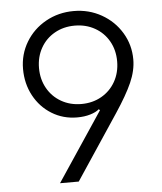

<svg xmlns="http://www.w3.org/2000/svg" viewBox="-52 -762 680 808"><g transform="rotate(-5 288.0 -358.5)"><path d="M521.5 -492.2Q521.5 -445.3 499.3 -395Q477.1 -344.7 429.7 -273.4L248 0H168.9L363.3 -291.5L358.4 -295.9Q345.2 -284.2 320.6 -276.9Q295.9 -269.5 265.6 -269.5Q206.1 -269.5 158.2 -299.1Q110.4 -328.6 83 -379.4Q55.7 -430.2 55.7 -492.2Q55.7 -554.2 86.7 -605.7Q117.7 -657.2 171.1 -687Q224.6 -716.8 289.1 -716.8Q353 -716.8 406.2 -686.8Q459.5 -656.7 490.5 -605.2Q521.5 -553.7 521.5 -492.2ZM123 -490.2Q123 -442.9 144.3 -405Q165.5 -367.2 203.1 -345.7Q240.7 -324.2 288.1 -324.2Q335.4 -324.2 373 -345.7Q410.6 -367.2 431.9 -405Q453.1 -442.9 453.1 -490.2Q453.1 -537.6 431.9 -575.2Q410.6 -612.8 373 -634Q335.4 -655.3 288.1 -655.3Q240.7 -655.3 203.1 -634Q165.5 -612.8 144.3 -575.2Q123 -537.6 123 -490.2Z"/></g></svg>

Font: Pretendard GOV Light
Style: Regular
Weight: 300
Designer: Base glyphs from Inter by Rasmus Andersson; Hangeul glyphs from Noto Sans CJK(Source Han Sans) by Jang Soo-young and Kan
Foundry: Kil Hyung-jin
Version: Version 1.309